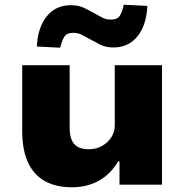

<svg xmlns="http://www.w3.org/2000/svg" viewBox="-20 -782 781 813"><path d="M284 11Q219 11 172 -14Q125 -39 99.5 -92Q74 -145 74 -229V-506H275V-241Q275 -209 284 -188.5Q293 -168 311.5 -159Q330 -150 356 -150Q387 -150 412 -164Q437 -178 451.5 -201Q466 -224 466 -251V-506H666V0H486V-99H480Q449 -45 399 -17Q349 11 284 11ZM235 -580 136 -585Q140 -666 178 -713Q216 -760 280 -760Q312 -760 336 -748.5Q360 -737 379 -726Q395 -717 412 -708Q429 -699 449 -699Q477 -699 487.5 -715.5Q498 -732 504 -762L604 -757Q600 -675 562 -628Q524 -581 460 -581Q428 -581 404.5 -593Q381 -605 361 -616Q345 -625 327.5 -634Q310 -643 290 -643Q263 -643 252.5 -626.5Q242 -610 235 -580Z"/></svg>

Font: Nunito Sans 7pt SemiExpanded Black
Style: Regular
Weight: 900
Width: 6
Designer: Vernon Adams
Foundry: Vernon Adams
Version: Version 3.101;gftools[0.9.27]